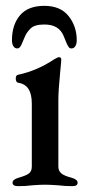

<svg xmlns="http://www.w3.org/2000/svg" viewBox="-20 -635 303 658"><path d="M23 -9Q23 -20 44 -26Q69 -33 79 -40.5Q89 -48 89 -64V-280Q89 -344 44 -351Q34 -352 34 -366Q34 -378 43 -379Q108 -393 166 -432Q178 -439 182 -439Q190 -439 190 -431Q190 -425 186 -385Q180 -325 180 -292V-64Q180 -49 190.5 -40.5Q201 -32 225 -26Q246 -20 246 -9Q246 3 228 3Q202 3 179 0Q151 -2 134 -2Q117 -2 91 0Q70 3 42 3Q23 3 23 -9ZM21 -497Q21 -550 48.5 -582.5Q76 -615 132 -615Q187 -615 215 -580Q243 -545 243 -497Q243 -484 238 -476.5Q233 -469 225 -469Q219 -469 216 -473Q213 -477 210.5 -482Q208 -487 207 -490Q205 -495 197.5 -513Q190 -531 174 -541Q158 -551 132 -551Q99 -551 85.5 -538Q72 -525 65.5 -510Q59 -495 57 -490Q56 -487 53 -481Q50 -475 47 -472Q44 -469 39 -469Q31 -469 26 -476.5Q21 -484 21 -497Z"/></svg>

Font: EB Garamond Medium
Style: Regular
Weight: 500
Designer: Georg Duffner and Octavio Pardo
Foundry: Georg Duffner
Version: Version 1.000